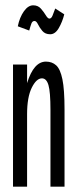

<svg xmlns="http://www.w3.org/2000/svg" viewBox="-20 -703 290 723"><path d="M29 0V-460H82V-390Q107 -471 153 -471Q176 -471 191.5 -457Q207 -443 215 -404.5Q223 -366 223 -291V0H170V-289Q170 -357 162.5 -382.5Q155 -408 138 -408Q117 -408 99.5 -372.5Q82 -337 82 -273V0ZM188 -671 222 -649Q215 -621 201.5 -597.5Q188 -574 169 -574Q150 -574 139.5 -586.5Q129 -599 123 -611.5Q117 -624 110 -624Q102 -624 98.5 -615Q95 -606 90 -588L47 -604Q54 -638 70 -660.5Q86 -683 105 -683Q123 -683 134 -670.5Q145 -658 152.5 -645.5Q160 -633 166 -633Q173 -633 177.5 -643.5Q182 -654 188 -671Z"/></svg>

Font: Inconsolata UltraCondensed Medium
Style: Regular
Weight: 500
Width: 1
Monospace: yes
Designer: Raph Levien, Cyreal, Brenton Simpson
Foundry: Raph Levien, Cyreal, Google
Version: Version 3.001; ttfautohint (v1.8.2.53-6de2)